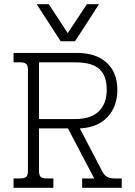

<svg xmlns="http://www.w3.org/2000/svg" viewBox="-20 -901 649 921"><path d="M156 -881H214L305 -742L397 -881H455L340 -703H271ZM45 -45H76Q98 -45 106 -53Q114 -61 114 -81V-566Q114 -586 106 -594Q98 -602 76 -602H45V-647H350Q441 -647 492 -600Q543 -553 543 -470Q543 -390 495.5 -339.5Q448 -289 363 -285L470 -80Q480 -60 494 -52.5Q508 -45 529 -45H564V0H374V-45H432L306 -285H167V-81Q167 -61 175 -53Q183 -45 205 -45H236V0H45ZM342 -330Q416 -330 454 -367Q492 -404 492 -470Q492 -539 456 -570.5Q420 -602 342 -602H167V-330Z"/></svg>

Font: Pridi ExtraLight
Style: Regular
Weight: 275
Designer: Katatrad Team
Foundry: CadsonDemak
Version: Version 1.001